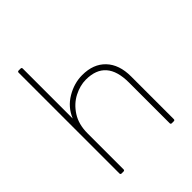

<svg xmlns="http://www.w3.org/2000/svg" viewBox="-210 -870 989 989"><g transform="rotate(-45 284.5 -375.0)"><path d="M96 0Q88 0 88 -8V-742Q88 -750 96 -750H110Q118 -750 118 -742V-378Q142 -437 197 -469.5Q252 -502 311 -502Q392 -502 438 -453.5Q484 -405 484 -319V-8Q484 0 476 0H462Q454 0 454 -8V-305Q454 -472 308 -472Q265 -472 221 -449.5Q177 -427 147.5 -381.5Q118 -336 118 -270V-8Q118 0 110 0Z"/></g></svg>

Font: LINE Seed Sans TH App Thin
Style: Regular
Weight: 250
Designer: Dalton Maag Ltd | Thai characters by Cadson Demak Co.,Ltd.
Foundry: Dalton Maag Ltd
Version: Version 1.003